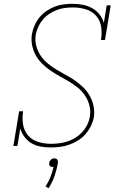

<svg xmlns="http://www.w3.org/2000/svg" viewBox="-20 -763 640 1004"><path d="M246 8Q219 8 193 3.5Q167 -1 145.5 -13.5Q124 -26 108.5 -46.5Q93 -67 86 -91L71 0H50L80 -181H101Q95 -147 100.5 -113Q106 -79 126.5 -55Q147 -31 179.5 -21Q212 -11 247 -11Q280 -11 313 -18Q346 -25 375.5 -43.5Q405 -62 425 -91.5Q445 -121 450 -154Q455 -184 447.5 -212Q440 -240 424.5 -263.5Q409 -287 387 -304.5Q365 -322 341 -336.5Q317 -351 292 -364.5Q267 -378 244 -394Q221 -410 201 -429.5Q181 -449 167.5 -473Q154 -497 148 -526Q142 -555 147 -585Q151 -608 161 -630.5Q171 -653 186.5 -672Q202 -691 223 -705.5Q244 -720 266.5 -728.5Q289 -737 312.5 -740Q336 -743 359 -743Q386 -743 412.5 -738Q439 -733 461.5 -720.5Q484 -708 500 -688Q516 -668 523 -643L538 -735H559L529 -554H508Q514 -588 509 -622Q504 -656 483 -680Q462 -704 429.5 -714Q397 -724 363 -724Q342 -724 320.5 -721.5Q299 -719 278 -711Q257 -703 238 -690.5Q219 -678 204.5 -661Q190 -644 180.5 -623.5Q171 -603 167 -582Q162 -552 169.5 -523.5Q177 -495 192.5 -472Q208 -449 230 -431Q252 -413 276 -398.5Q300 -384 324.5 -371Q349 -358 372 -342Q395 -326 415 -306.5Q435 -287 449 -262.5Q463 -238 469 -209.5Q475 -181 471 -151Q466 -126 455 -103.5Q444 -81 427 -61.5Q410 -42 388 -28.5Q366 -15 342 -6.5Q318 2 294 5Q270 8 246 8ZM234 221 218 212Q234 188 244 162.5Q254 137 260 110Q259 110 258 110Q257 110 256 110Q252 110 247.5 109Q243 108 240.5 104.5Q238 101 237.5 96.5Q237 92 238 88Q238 83 240.5 79Q243 75 246.5 71.5Q250 68 254.5 66.5Q259 65 264 65Q268 65 272.5 66.5Q277 68 279.5 71.5Q282 75 282.5 79Q283 83 283 88Q277 123 265.5 156.5Q254 190 234 221Z"/></svg>

Font: Iosevka Curly Slab ThEx
Style: Italic
Weight: 100
Width: 7
Italic angle: -9°
Monospace: yes
Designer: Belleve Invis
Foundry: Belleve Invis
Version: Version 11.1.0; ttfautohint (v1.8.3)